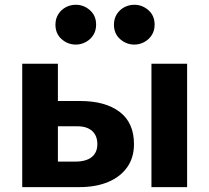

<svg xmlns="http://www.w3.org/2000/svg" viewBox="-20 -766 857 786"><path d="M71 0V-505H217V-104.5H288.5Q332.5 -104.5 355.5 -123Q378.5 -141.5 378.5 -176Q378.5 -210.5 357.2 -229.8Q336 -249 297 -249H201V-352.5H308.5Q411 -352.5 469.8 -308Q528.5 -263.5 528.5 -176Q528.5 -121 501 -81.8Q473.5 -42.5 423.2 -21.2Q373 0 305 0ZM600 0V-505H746V0ZM290.5 -583.5Q257.5 -583.5 232.2 -605.8Q207 -628 207 -665Q207 -689.5 218.8 -708Q230.5 -726.5 249.5 -736.5Q268.5 -746.5 290.5 -746.5Q323 -746.5 348.2 -724.2Q373.5 -702 373.5 -665Q373.5 -640.5 361.8 -622.2Q350 -604 331 -593.8Q312 -583.5 290.5 -583.5ZM530 -583.5Q497 -583.5 471.8 -605.8Q446.5 -628 446.5 -665Q446.5 -689.5 458.2 -708Q470 -726.5 489 -736.5Q508 -746.5 530 -746.5Q562.5 -746.5 587.8 -724.2Q613 -702 613 -665Q613 -640.5 601.2 -622.2Q589.5 -604 570.5 -593.8Q551.5 -583.5 530 -583.5Z"/></svg>

Font: Geologica SemiBold
Style: Regular
Weight: 600
Designer: Sindre Bremnes, Frode Helland
Foundry: Monokrom Skriftforlag AS
Version: Version 1.010;gftools[0.9.28]